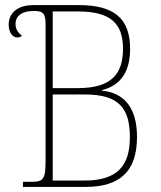

<svg xmlns="http://www.w3.org/2000/svg" viewBox="-20 -734 632 754"><path d="M70 0H316C451 0 518 -61 518 -196C518 -314 465 -370 380 -378V-380C437 -394 491 -434 491 -542C491 -662 428 -714 289 -714H111C48 -714 14 -682 14 -637C14 -605 31 -587 47 -587C57 -587 63 -590 66 -594C55 -602 41 -616 41 -639C41 -674 69 -691 113 -691C149 -691 159 -682 159 -637V-109C159 -31 152 -20 104 -20H70ZM287 -388H187V-689H287C415 -689 463 -641 463 -543C463 -448 422 -388 287 -388ZM312 -25H187V-363H314C449 -363 490 -307 490 -195C490 -84 442 -25 312 -25Z"/></svg>

Font: Noto Serif SemiCondensed Thin
Style: Regular
Weight: 100
Width: 4
Designer: Monotype Design Team
Foundry: Monotype Imaging Inc.
Version: Version 2.015